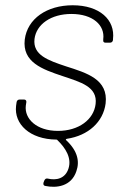

<svg xmlns="http://www.w3.org/2000/svg" viewBox="-20 -526 501 729"><path d="M381 -133C392 -225 309 -249 231 -274C162 -297 104 -317 111 -378C118 -434 174 -473 251 -473C333 -473 379 -430 372 -377V-374C371 -368 374 -364 380 -364H398C404 -364 408 -368 409 -374V-377C418 -451 358 -506 256 -506C158 -506 84 -455 74 -376C64 -290 140 -263 218 -237C286 -214 351 -197 343 -131C336 -72 279 -29 200 -29C119 -29 72 -75 78 -125L80 -138C81 -144 77 -148 72 -148H54C48 -148 44 -144 43 -138L41 -124C33 -55 93 3 194 4C195 4 197 4 198 6C229 36 253 74 240 114C228 152 194 160 161 152C155 151 151 153 148 160L145 168C144 174 145 179 152 180C194 189 251 182 270 124C283 87 275 47 231 6C229 4 230 2 234 1C315 -11 372 -63 381 -133Z"/></svg>

Font: Barlow ExtraLight
Style: Italic
Weight: 275
Italic angle: -7°
Designer: Jeremy Tribby
Foundry: Tribby Type
Version: Version 1.422;hotconv 1.0.109;makeotfexe 2.5.65596